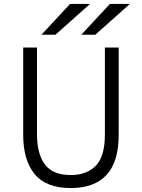

<svg xmlns="http://www.w3.org/2000/svg" viewBox="-20 -941 718 973"><path d="M339 12Q214 12 155.8 -58.5Q97.5 -129 97.5 -258.5V-700H167.5V-259Q167.5 -162 207.2 -108Q247 -54 339 -54Q419.5 -54 465.5 -101Q511.5 -148 511.5 -259V-700H581.5V-258.5Q581.5 -120.5 519.5 -54.2Q457.5 12 339 12ZM392 -765 537 -921H638L463 -765ZM190 -765 335 -921H436L261 -765Z"/></svg>

Font: Overpass Light
Style: Regular
Weight: 300
Designer: Delve Withrington, Dave Bailey, Thomas Jockin
Foundry: Delve Fonts LLC
Version: Version 4.000; ttfautohint (v1.8.3)